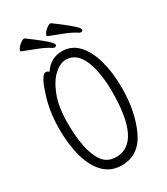

<svg xmlns="http://www.w3.org/2000/svg" viewBox="-216 -968 932 1074"><g transform="rotate(-30 250.0 -431.0)"><path d="M460 -363Q460 -211 408 -99Q356 13 244 13Q175 13 130 -32.5Q85 -78 63 -157Q41 -236 41 -337Q41 -455 75 -553Q92 -609 110 -634Q122 -652 133.5 -652Q145 -652 149 -647L153 -642L157 -647Q200 -708 271 -708Q332 -708 374 -663.5Q416 -619 438 -541Q460 -463 460 -363ZM402 -371Q402 -488 373 -566Q338 -656 267 -656Q230 -656 191.5 -622Q153 -588 125.5 -518Q98 -448 98 -339Q98 -259 111 -192Q124 -125 154 -84Q184 -43 240 -43Q402 -43 402 -371ZM417 -746Q415 -746 407 -749Q376 -770 333 -786.5Q290 -803 244 -821Q240 -823 240 -826Q240 -833 249 -844.5Q258 -856 271 -865.5Q284 -875 292 -875Q296 -875 297 -874Q405 -795 425 -768Q430 -761 430 -758Q430 -746 417 -746ZM247 -746Q245 -746 237 -749Q206 -770 163 -786.5Q120 -803 74 -821Q70 -823 70 -826Q70 -833 79 -844.5Q88 -856 101 -865.5Q114 -875 122 -875Q126 -875 127 -874Q235 -795 255 -768Q260 -761 260 -758Q260 -746 247 -746Z"/></g></svg>

Font: Moon Stars Kai T HW Light
Style: Regular
Weight: 300
Designer: GuiWonder
Version: Version 1.101